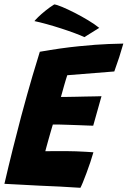

<svg xmlns="http://www.w3.org/2000/svg" viewBox="-30 -866 592 892"><path d="M343.5 6.5Q295.5 3.5 248.2 0.8Q201 -2 152 -3.5Q112.5 -5.5 71.5 -7.8Q30.5 -10 -9.5 -12Q10 -96 29.8 -175.2Q49.5 -254.5 68 -324Q98 -435.5 121 -513.5Q144 -591.5 155 -625.5Q254 -643 336.8 -651.2Q419.5 -659.5 474.5 -661.5Q529.5 -663.5 543 -663.5Q534 -631.5 523.8 -600Q513.5 -568.5 501 -534L282.5 -516.5Q280 -510 276 -496.2Q272 -482.5 267.2 -466.2Q262.5 -450 258.8 -436Q255 -422 253 -415.5Q265 -415.5 283.2 -415.8Q301.5 -416 323.2 -416.5Q345 -417 367.2 -417.5Q389.5 -418 408.8 -418.2Q428 -418.5 441.5 -419L403 -282Q396.5 -282 377.8 -282.8Q359 -283.5 334.5 -284.5Q310 -285.5 285.2 -286.2Q260.5 -287 241.8 -287.5Q223 -288 215.5 -287.5Q214 -282.5 210.5 -270.8Q207 -259 202.8 -244.2Q198.5 -229.5 194.2 -213.8Q190 -198 186.2 -184.8Q182.5 -171.5 180.5 -163.5Q187 -163.5 215.5 -163.8Q244 -164 274 -164Q299 -164 323.8 -163Q348.5 -162 369.5 -160.8Q390.5 -159.5 404 -158.5Q398.5 -138.5 389.8 -112.8Q381 -87 371.8 -62Q362.5 -37 354.8 -18.2Q347 0.5 343.5 6.5ZM222 -845.5Q233 -844.5 258.8 -833.8Q284.5 -823 316.5 -806.8Q348.5 -790.5 379.2 -772Q410 -753.5 431 -736.5L362 -693.5Q345.5 -701.5 316.5 -712.2Q287.5 -723 253.5 -734Q219.5 -745 186.8 -754Q154 -763 130 -768Q134 -773.5 147.5 -786.8Q161 -800 180.8 -816Q200.5 -832 222 -845.5Z"/></svg>

Font: Grandstander Thin
Style: Bold Italic
Weight: 700
Italic angle: -15°
Version: Version 1.200